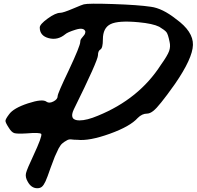

<svg xmlns="http://www.w3.org/2000/svg" viewBox="-20 -946 1044 1019"><path d="M345 -573Q406 -703 406 -724Q406 -735 413 -743Q420 -751 426 -759Q433 -767 433 -779Q425 -802 381.5 -788.5Q338 -775 326 -764Q286 -731 238.5 -743.5Q191 -756 191 -800Q191 -817 233 -847.5Q275 -878 300 -878Q315 -878 368 -900.5Q421 -923 425 -923Q448 -929 581 -924.5Q714 -920 781 -910Q842 -902 914 -845Q1006 -779 1004 -707.5Q1002 -636 909 -501Q863 -436 836 -403Q810 -370 792.5 -356.5Q775 -343 760 -343Q734 -343 711 -320Q671 -275 562.5 -236Q454 -197 391 -204Q372 -204 358.5 -206Q345 -208 333 -200Q320 -193 311 -185Q302 -178 291 -158Q281 -137 271 -115Q262 -92 248 -54Q231 -4 221.5 16.5Q212 37 202.5 45Q193 53 178 53Q146 53 127 18Q113 -6 118 -27Q123 -48 157 -120Q205 -223 199 -235Q191 -244 121 -238Q71 -235 56 -239.5Q41 -244 26 -269Q9 -295 9 -304.5Q9 -314 28 -339Q51 -372 128.5 -397.5Q206 -423 227 -406Q241 -396 263.5 -407.5Q286 -419 286 -436Q286 -450 345 -573ZM825 -804Q791 -821 715 -828Q608 -838 567 -818Q526 -798 526 -737Q526 -691 513 -683.5Q500 -676 500 -653Q500 -625 372 -366Q344 -307 402 -307Q441 -307 500 -332Q718 -421 834 -602Q869 -651 877.5 -675Q886 -699 880 -724Q872 -764 863.5 -775Q855 -786 825 -804Z"/></svg>

Font: Beth Ellen
Style: Regular
Weight: 400
Designer: Alyson Diaz
Version: Version 2.000